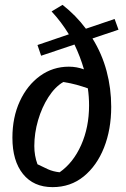

<svg xmlns="http://www.w3.org/2000/svg" viewBox="-20 -759 516 789"><path d="M196 10Q118 10 74.5 -44Q31 -98 31 -193Q31 -277 61.5 -343Q92 -409 144.5 -447Q197 -485 263 -485Q295 -485 325 -474Q310 -526 286 -576L149 -530L134 -574L263 -618Q232 -669 192 -712L237 -739Q292 -696 333 -641L451 -681L467 -637L360 -601Q399 -538 418 -467Q437 -396 437 -320Q437 -227 407.5 -152.5Q378 -78 324 -34Q270 10 196 10ZM134 -84Q156 -73 177 -63.5Q198 -54 225 -51Q281 -90 313.5 -163Q346 -236 346 -326Q346 -361 341 -396Q318 -404 295 -410.5Q272 -417 240 -422Q206 -402 179 -360Q152 -318 136.5 -265Q121 -212 121 -159Q121 -119 134 -84Z"/></svg>

Font: Piazzolla Medium
Style: Italic
Weight: 500
Italic angle: -11.3°
Designer: Juan Pablo del Peral
Foundry: Huerta Tipografica
Version: Version 1.330